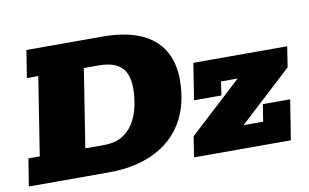

<svg xmlns="http://www.w3.org/2000/svg" viewBox="-67 -706 1334 830"><g transform="rotate(-10 600.5 -291.5)"><path d="M-2 0 17 -120H67L121 -463H71L90 -583H423Q522 -583 588 -555Q654 -527 687.5 -473Q721 -419 721 -341Q721 -277 705 -223.5Q689 -170 657.5 -128.5Q626 -87 581 -58.5Q536 -30 478 -15Q420 0 351 0ZM267 -120H347Q400 -120 433 -141.5Q466 -163 484 -197Q502 -231 509 -269Q516 -307 516 -340Q516 -383 502 -410Q488 -437 459.5 -450Q431 -463 386 -463H321ZM723 0 737 -90 1007 -339 1030 -303H895L886 -243H766L791 -403H1203L1189 -313L919 -64L892 -100H1044L1056 -175H1176L1148 0Z"/></g></svg>

Font: Rokkitt SemiBold Black
Style: Italic
Weight: 900
Italic angle: -9°
Version: Version 3.103